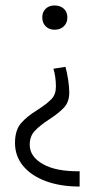

<svg xmlns="http://www.w3.org/2000/svg" viewBox="-20 -487 405 704"><path d="M227 -423Q227 -403 214 -390.5Q201 -378 180 -378Q160 -378 147.5 -390.5Q135 -403 135 -423Q135 -443 147.5 -455Q160 -467 180 -467Q201 -467 214 -455Q227 -443 227 -423ZM234 -148Q234 -114 215.5 -93.5Q197 -73 160 -49Q125 -26 107 -6.5Q89 13 89 44Q89 87 137 114.5Q185 142 272 141V197Q201 197 147.5 177Q94 157 64.5 121Q35 85 35 37Q35 -9 56.5 -34.5Q78 -60 119 -85Q153 -107 169 -124Q185 -141 185 -169Q185 -205 176 -235L220 -242Q226 -221 230 -194Q234 -167 234 -148Z"/></svg>

Font: Ysabeau Infant Semilight
Style: Regular
Weight: 300
Designer: Christian Thalmann (Catharsis Fonts)
Version: Version 0.003